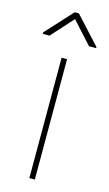

<svg xmlns="http://www.w3.org/2000/svg" viewBox="-128 -771 464 814"><g transform="rotate(15 104.0 -364.5)"><path d="M221.2 -610.4V-605.5H189.9L103 -701.2L16.6 -605.5H-12.7V-612.3L94.2 -729H112.3ZM114.3 0H90.3V-528.3H114.3Z"/></g></svg>

Font: Robert Sans Thin
Style: Regular
Weight: 100
Designer: Christian Robertson (extended by Adam Twardoch)
Foundry: Google
Version: Version 12.135;April 2, 2019;FontCreator 11.5.0.2425 64-bit;